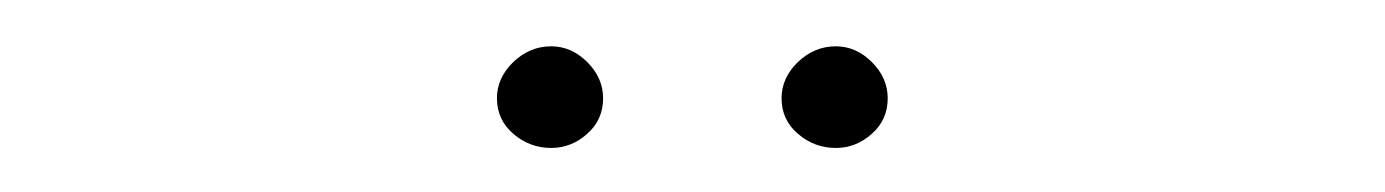

<svg xmlns="http://www.w3.org/2000/svg" viewBox="-20 -610 613 85"><path d="M224 -544.5Q214.5 -544.5 207.2 -550.8Q200 -557 200 -566.5Q200 -575.5 207.2 -582.5Q214.5 -589.5 224 -589.5Q233 -589.5 240 -582.5Q247 -575.5 247 -566.5Q247 -557 240 -550.8Q233 -544.5 224 -544.5ZM350 -544.5Q340.5 -544.5 333.2 -550.8Q326 -557 326 -566.5Q326 -575.5 333.2 -582.5Q340.5 -589.5 350 -589.5Q359 -589.5 366 -582.5Q373 -575.5 373 -566.5Q373 -557 366 -550.8Q359 -544.5 350 -544.5Z"/></svg>

Font: Urbanist Thin
Style: Regular
Weight: 100
Designer: Corey Hu
Foundry: Corey Hu
Version: Version 1.330; ttfautohint (v1.8.4.7-5d5b)